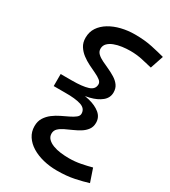

<svg xmlns="http://www.w3.org/2000/svg" viewBox="-251 -995 1159 1311"><g transform="rotate(30 328.0 -339.0)"><path d="M416 197Q360 197 309 184.5Q258 172 218.5 148Q179 124 156 89Q133 54 133 10Q133 -29 150.5 -56.5Q168 -84 194.5 -104Q221 -124 251 -138.5Q281 -153 308 -166Q335 -179 352 -192.5Q369 -206 369 -223Q369 -264 325 -278.5Q281 -293 198 -292H110V-387H198Q281 -387 325 -401Q369 -415 369 -455Q369 -472 352 -485.5Q335 -499 308 -511.5Q281 -524 251 -539Q221 -554 194.5 -574Q168 -594 150.5 -621.5Q133 -649 133 -687Q133 -733 156 -767.5Q179 -802 218.5 -826Q258 -850 309 -862.5Q360 -875 416 -875Q492 -875 552 -862Q612 -849 656 -837L621 -733Q585 -742 539 -752Q493 -762 445 -762Q413 -762 380 -757.5Q347 -753 319.5 -742.5Q292 -732 275.5 -715Q259 -698 259 -673Q259 -651 275.5 -635Q292 -619 318 -606.5Q344 -594 372.5 -581Q401 -568 427 -552Q453 -536 469.5 -513.5Q486 -491 486 -458Q486 -416 452 -388Q418 -360 363 -346.5Q308 -333 243 -333V-346Q308 -346 363 -332.5Q418 -319 452 -291Q486 -263 486 -219Q486 -187 469.5 -164.5Q453 -142 427 -126Q401 -110 372.5 -97.5Q344 -85 318 -72.5Q292 -60 275.5 -44Q259 -28 259 -4Q259 20 275.5 37Q292 54 319.5 64.5Q347 75 380 79Q413 83 445 83Q493 83 539 74Q585 65 621 55L656 158Q612 172 552 184.5Q492 197 416 197Z"/></g></svg>

Font: BioRhyme Expanded SemiBold
Style: Regular
Weight: 600
Width: 7
Designer: Aoife Mooney
Foundry: Aoife Mooney Type
Version: Version 1.600;gftools[0.9.33]